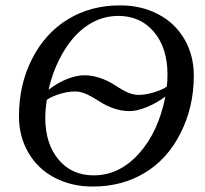

<svg xmlns="http://www.w3.org/2000/svg" viewBox="-20 -682 762 712"><path d="M147.9 -245.6Q147.9 -148.9 197 -90.3Q246.1 -31.7 327.1 -31.7Q422.4 -31.7 494.9 -112.1Q567.4 -192.4 593.3 -324.2Q562 -300.3 525.1 -285.2Q488.3 -270 460.9 -270Q404.3 -270 347.7 -306.6Q316.9 -326.2 297.1 -334.5Q277.3 -342.8 258.8 -342.8Q231.9 -342.8 201.4 -333.5Q170.9 -324.2 153.3 -311.5Q147.9 -273.9 147.9 -245.6ZM160.2 -349.1Q192.4 -374.5 228 -388.7Q263.7 -402.8 292 -402.8Q348.1 -402.8 405.3 -366.7Q435.5 -346.7 455.3 -338.4Q475.1 -330.1 493.7 -330.1Q519.5 -330.1 550.8 -339.6Q582 -349.1 598.6 -360.8Q601.1 -380.4 601.1 -406.2Q601.1 -503.9 551 -563.5Q501 -623 418.9 -623Q358.4 -623 306.6 -589.4Q254.9 -555.7 216.1 -491Q177.2 -426.3 160.2 -349.1ZM323.7 9.8Q245.1 9.8 182.4 -23.2Q119.6 -56.2 85 -116.2Q50.3 -176.3 50.3 -251Q50.3 -368.7 99.1 -464.1Q147.9 -559.6 232.4 -610.8Q316.9 -662.1 425.3 -662.1Q503.9 -662.1 566.7 -629.2Q629.4 -596.2 664.1 -536.4Q698.7 -476.6 698.7 -401.4Q698.7 -285.6 649.7 -188.5Q600.6 -91.3 516.4 -40.8Q432.1 9.8 323.7 9.8Z"/></svg>

Font: Tinos
Style: Italic
Weight: 400
Italic angle: -16.333°
Designer: Steve Matteson
Foundry: Monotype Imaging Inc.
Version: Version 1.32